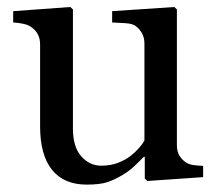

<svg xmlns="http://www.w3.org/2000/svg" viewBox="-20 -507 615 540"><path d="M551.3 -8.8 394.5 2 387.2 -4.9V-65.9H384.3Q372.6 -53.7 357.9 -39.8Q343.3 -25.9 324.2 -14.6Q302.2 -1.5 281.7 5.4Q261.2 12.2 223.6 12.2Q159.7 12.2 126.2 -29.5Q92.8 -71.3 92.8 -150.9V-381.3Q92.8 -398.9 86.2 -410.9Q79.6 -422.9 66.9 -431.6Q58.1 -437.5 44.9 -440.2Q31.7 -442.9 17.1 -443.8V-475.6L177.7 -487.3L185.1 -480.5V-146Q185.1 -93.8 208.5 -67.4Q231.9 -41 264.6 -41Q291.5 -41 312.5 -49.3Q333.5 -57.6 347.7 -68.8Q360.8 -79.1 370.8 -90.6Q380.9 -102.1 386.2 -111.8V-384.8Q386.2 -400.9 379.4 -413.3Q372.6 -425.8 360.4 -434.6Q351.6 -440.4 334.2 -441.7Q316.9 -442.9 295.4 -443.8V-475.6L470.2 -487.3L477.5 -480.5V-98.1Q477.5 -81.5 484.4 -69.8Q491.2 -58.1 503.4 -49.8Q512.2 -44.4 524.4 -42.7Q536.6 -41 551.3 -40.5Z"/></svg>

Font: UniBurma_GGSerif
Style: Book
Weight: 400
Designer: Victor San Kho Lin (for Burmese only and related typography optimization with it)
Foundry: http://www.unimm.org
Version: 2.0